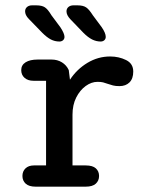

<svg xmlns="http://www.w3.org/2000/svg" viewBox="-20 -699 531 719"><path d="M251.5 -79.5H301Q327 -79.5 339 -68.5Q351 -57.5 351 -40Q351 -22.5 338.8 -11.2Q326.5 0 301 0H113.5Q88.5 0 76.2 -11.2Q64 -22.5 64 -40Q64 -57.5 75.5 -68.5Q87 -79.5 107 -79.5H152.5V-396.5H105.5Q84.5 -396.5 72 -407.5Q59.5 -418.5 59.5 -436.5Q59.5 -455.5 76 -465.8Q92.5 -476 121 -476H173Q195 -476 212 -465.5Q229 -455 237.5 -436.5L242 -400.5Q267.5 -439.5 307.2 -463.5Q347 -487.5 392.5 -487.5Q425 -487.5 452 -474.2Q479 -461 479 -431Q479 -404.5 465 -390.5Q451 -376.5 427 -376.5Q413 -376.5 403.2 -379Q393.5 -381.5 383.5 -385Q374 -388.5 366.2 -390.5Q358.5 -392.5 345 -392.5Q322.5 -392.5 301 -377Q279.5 -361.5 265.5 -334Q251.5 -306.5 251.5 -269ZM202.5 -543.5Q185.5 -543.5 170.5 -551.2Q155.5 -559 138.5 -576L88.5 -627.5Q80.5 -635.5 77.2 -642.8Q74 -650 74 -656.5Q74 -666.5 81.2 -672.8Q88.5 -679 100 -679H115.5Q137 -679 148.2 -671.5Q159.5 -664 172.5 -642L206 -597Q221.5 -573.5 221.5 -561Q221.5 -553 216 -548.2Q210.5 -543.5 202.5 -543.5ZM357 -543.5Q340.5 -543.5 325 -551.2Q309.5 -559 292.5 -576L243 -627.5Q229 -642.5 229 -656.5Q229 -666.5 236.2 -672.8Q243.5 -679 255 -679H270Q291.5 -679 302.8 -671.2Q314 -663.5 327.5 -642L361 -597Q376 -575 376 -561Q376 -553 370.5 -548.2Q365 -543.5 357 -543.5Z"/></svg>

Font: Sono Medium
Style: Regular
Weight: 500
Designer: Tyler Finck
Foundry: Tyler Finck
Version: Version 2.112